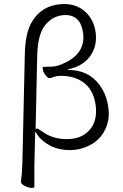

<svg xmlns="http://www.w3.org/2000/svg" viewBox="-20 -727 605 944"><path d="M149 193Q149 197 136 197Q123 197 104 188Q85 179 83 169V165Q88 132 90 78L102 -459Q104 -557 132 -611Q184 -707 297 -707Q359 -707 401 -667.5Q443 -628 450.5 -565Q458 -502 426 -455Q394 -408 336 -392L309 -384L337 -382Q433 -375 484 -287Q507 -248 513.5 -192Q520 -136 496 -88Q472 -40 424.5 -14.5Q377 11 323 11Q269 11 226.5 -11Q184 -33 162 -67L153 -81L149 88ZM194 -76Q241 -43 310 -43Q379 -43 419 -86.5Q459 -130 451 -203.5Q443 -277 398 -315.5Q353 -354 280 -354Q258 -354 244.5 -348.5Q231 -343 222.5 -343Q214 -343 203 -358.5Q192 -374 190.5 -384.5Q189 -395 190.5 -397Q192 -399 221.5 -399Q251 -399 270 -406Q401 -453 389 -561Q378 -653 302 -653Q245 -653 205 -607Q165 -561 163 -452L155 -92L162 -96Q170 -93 194 -76Z"/></svg>

Font: LXGW WenKai TC Light
Style: Regular
Weight: 300
Designer: LXGW / Fontworks Inc.
Foundry: LXGW / Fontworks Inc.
Version: Version 1.330